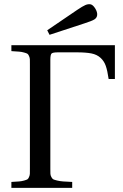

<svg xmlns="http://www.w3.org/2000/svg" viewBox="-20 -911 594 931"><path d="M209 -764.2 354 -862.8Q380.9 -880.9 394 -886.5Q407.2 -892.1 418.9 -890.1Q430.7 -887.7 441.7 -870.1Q452.6 -852.5 451.2 -837.9Q449.7 -824.2 437.5 -816.7Q425.3 -809.1 390.1 -797.9L220.2 -742.2ZM35.2 0V-28.8Q60.5 -30.3 72.8 -31.2Q85 -32.2 97.2 -35.6Q109.4 -39.1 113.3 -41.7Q117.2 -44.4 120.8 -52.7Q124.5 -61 124.8 -68.6Q125 -76.2 125 -92.8V-599.1Q125 -615.7 124.8 -623.3Q124.5 -630.9 120.8 -639.2Q117.2 -647.5 113.3 -650.1Q109.4 -652.8 97.2 -656.2Q85 -659.7 72.8 -660.6Q60.5 -661.6 35.2 -663.1V-691.9H537.1V-527.8H506.8Q501 -568.4 492.9 -591.6Q484.9 -614.7 467.5 -630.6Q450.2 -646.5 423.3 -651.9Q396.5 -657.2 352.1 -657.2H261.2Q236.3 -657.2 230.2 -651.6Q224.1 -646 224.1 -621.1V-92.8Q224.1 -76.7 224.4 -68.8Q224.6 -61 229 -52.7Q233.4 -44.4 238 -41.7Q242.7 -39.1 257.3 -35.6Q272 -32.2 286.1 -31.2Q300.3 -30.3 330.1 -28.8V0Z"/></svg>

Font: Heuristica
Style: Regular
Weight: 400
Version: Version 1.0.2